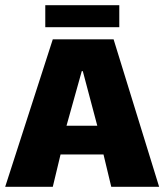

<svg xmlns="http://www.w3.org/2000/svg" viewBox="-20 -722 635 742"><path d="M380 -125H214L184 0H0L184 -570H419L595 0H410ZM296 -447 237 -236H356L300 -447ZM155 -702H441V-617H155Z"/></svg>

Font: Lalezar
Style: Regular
Weight: 400
Designer: Borna Izadpanah
Foundry: Borna Izadpanah
Version: Version 1.004